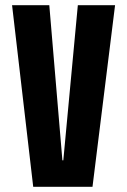

<svg xmlns="http://www.w3.org/2000/svg" viewBox="-20 -720 490 740"><path d="M108 0 26.5 -700H170L220.5 -102H224L280 -700H423.5L336.5 0Z"/></svg>

Font: Trispace Condensed SemiBold
Style: Regular
Weight: 600
Width: 3
Designer: Tyler Finck
Foundry: Etcetera Type Company
Version: Version 1.210; ttfautohint (v1.8.3)